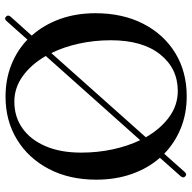

<svg xmlns="http://www.w3.org/2000/svg" viewBox="-20 -732 762 763"><g transform="rotate(-90 361.5 -350.0)"><path d="M42.5 4.5Q34 -3 44 -14.5L116.5 -96Q75 -143 52.2 -207.5Q29.5 -272 29.5 -349Q29.5 -456 72 -537.2Q114.5 -618.5 189 -664Q263.5 -709.5 359.5 -709.5Q427.5 -709.5 485.2 -686.8Q543 -664 586 -622.5L659.5 -705Q669 -716 677.5 -707.5Q686 -699.5 677 -689L602 -605.5Q644.5 -558 667.8 -493.5Q691 -429 691 -352.5Q691 -244 649 -162.2Q607 -80.5 532.8 -35Q458.5 10.5 361 10.5Q292 10.5 234 -13Q176 -36.5 132.5 -79L60.5 2Q51 13 42.5 4.5ZM137 -409Q137 -343.5 150 -283.5Q163 -223.5 186.5 -174.5L521 -549.5Q488.5 -606.5 441.8 -640.5Q395 -674.5 339.5 -674.5Q279.5 -674.5 234 -642.5Q188.5 -610.5 162.8 -551Q137 -491.5 137 -409ZM583.5 -291Q583.5 -357 570.2 -417.5Q557 -478 532.5 -527.5L198 -152Q231 -94 278 -59.5Q325 -25 382 -25Q471.5 -25 527.5 -95.2Q583.5 -165.5 583.5 -291Z"/></g></svg>

Font: Fraunces 144pt Soft
Style: Regular
Weight: 400
Version: Version 1.000;[0bf87f6ff]